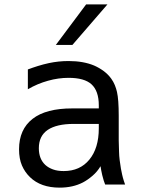

<svg xmlns="http://www.w3.org/2000/svg" viewBox="-20 -837 642 871"><path d="M370.6 -816.9H467.3L308.6 -633.3H233.4ZM250.5 14.2Q165 14.2 116.2 -33.2Q92.8 -55.7 79.6 -86.2Q66.4 -116.7 66.4 -159.7Q66.4 -250 127.9 -297.9Q188.5 -345.2 307.6 -345.2H428.2V-359.4Q428.2 -424.3 395 -454.6Q362.8 -483.9 291 -483.9Q244.6 -483.9 197.8 -470.7Q149.9 -457.5 106.4 -432.1V-522Q127 -529.8 151.9 -537.6Q176.8 -545.4 202.1 -550.8Q245.6 -560.1 291.5 -560.1Q358.4 -560.1 407.2 -539.6Q429.7 -529.8 450 -514.9Q470.2 -500 484.4 -480.5Q494.6 -466.3 501 -450.7Q507.3 -435.1 510.7 -419.9Q518.6 -385.3 518.6 -312V-200.2Q519.5 -171.9 520 -150.4Q520.5 -128.9 522.9 -110.4Q525.4 -89.8 528.6 -71.8Q531.7 -53.7 534.2 -44.4Q537.6 -29.3 542 -15.9Q546.4 -2.4 547.4 0H457Q450.7 -14.6 443.8 -42.5Q441.4 -53.2 439.2 -64.2Q437 -75.2 436 -83Q421.9 -58.6 399.7 -39.6Q377.4 -20.5 356 -9.3Q310.5 14.2 250.5 14.2ZM269 -61Q342.8 -61 385.3 -112.8Q428.2 -165 428.2 -254.9V-274.9H314.5Q236.8 -274.9 196.3 -247.6Q156.2 -220.2 156.2 -164.6Q156.2 -115.7 186 -88.4Q200.2 -75.7 220.5 -68.4Q240.7 -61 269 -61Z"/></svg>

Font: Vazir Code Hack
Style: Code-Hack
Weight: 400
Foundry: DejaVu fonts team - Redesigned by Saber Rastikerdar
Version: Version 1.1.2